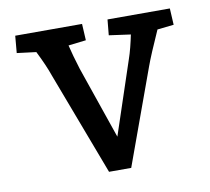

<svg xmlns="http://www.w3.org/2000/svg" viewBox="-62 -563 691 631"><g transform="rotate(-10 284.0 -247.0)"><path d="M86 -429 22 -437 27 -494H250L253 -439L194 -432Q202 -398 217 -350L300 -109L381 -352Q387 -369 392.5 -390.5Q398 -412 402 -432L330 -442L335 -494H543L546 -439L491 -433Q456 -355 443 -319L327 0H253L123 -344Q111 -379 86 -429Z"/></g></svg>

Font: Andada Pro Medium
Style: Regular
Weight: 500
Designer: Carolina Giovagnoli
Foundry: Huerta Tipografica
Version: Version 3.005; ttfautohint (v1.8.4)